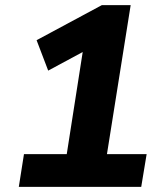

<svg xmlns="http://www.w3.org/2000/svg" viewBox="-20 -725 640 745"><path d="M53 0 73 -127H239L309 -575L388 -570L167 -451L122 -569L375 -705H487L395 -127H549L528 0Z"/></svg>

Font: Nunito Sans 10pt ExtraBold
Style: Italic
Weight: 800
Italic angle: -9°
Designer: Vernon Adams
Foundry: Vernon Adams
Version: Version 3.101;gftools[0.9.27]